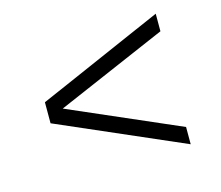

<svg xmlns="http://www.w3.org/2000/svg" viewBox="-69 -548 679 591"><g transform="rotate(-15 270.5 -253.0)"><path d="M471 -45 71 -219V-286L471 -461V-405L119 -253L471 -100Z"/></g></svg>

Font: Azeri Sans Light
Style: Regular
Weight: 300
Designer: Hector Gatti & Omnibus-Type (original fonts) / Cristiano Sobral (main changes and remastering)
Version: Version 1.000; ttfautohint (v1.6)